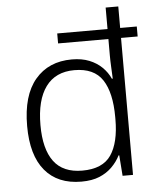

<svg xmlns="http://www.w3.org/2000/svg" viewBox="-54 -806 708 863"><g transform="rotate(-5 300.0 -375.0)"><path d="M279 10Q172 10 114.5 -59Q57 -128 57 -260Q57 -398 117.5 -469.5Q178 -541 283 -541Q328 -541 361.5 -527.5Q395 -514 418.5 -491Q442 -468 455 -439H459Q458 -463 456.5 -491.5Q455 -520 455 -544V-618H228V-663H455V-760H512V-663H587V-618H512V0H465L458 -93H455Q441 -65 417.5 -41.5Q394 -18 360.5 -4Q327 10 279 10ZM287 -39Q379 -39 417 -95Q455 -151 455 -256V-266Q455 -376 417 -434Q379 -492 290 -492Q205 -492 161 -432Q117 -372 117 -259Q117 -151 158.5 -95Q200 -39 287 -39Z"/></g></svg>

Font: Noto Sans Thai Light
Style: Regular
Weight: 300
Designer: Monotype Design Team
Foundry: Monotype Imaging Inc.
Version: Version 2.001